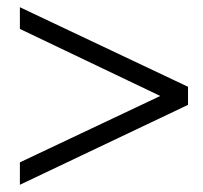

<svg xmlns="http://www.w3.org/2000/svg" viewBox="-20 -600 561 531"><path d="M500 -360V-310L35 -89V-151L458 -351V-318L35 -520V-580Z"/></svg>

Font: Ruwudu
Style: Regular
Weight: 400
Designer: Becca Hirsbrunner Spalinger
Foundry: SIL International
Version: Version 3.000